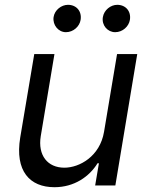

<svg xmlns="http://www.w3.org/2000/svg" viewBox="-20 -770 621 797"><path d="M411.9 -223C394.9 -120.7 309.7 -73.9 247.2 -73.9C177.6 -73.9 136.4 -125 149.1 -204.5L206 -545.5H122.2L63.9 -198.9C41.2 -59.7 103.7 7.1 206 7.1C288.4 7.1 350.9 -36.9 384.9 -92.3H390.6L375 0H458.8L549.7 -545.5H465.9ZM202.4 -698.9C197.8 -666.2 222.3 -636.4 253.6 -636.4C284.8 -636.4 310.4 -660.5 314.6 -687.5C320.3 -723 297.6 -750 262.1 -750C235.1 -750 206.7 -728.7 202.4 -698.9ZM407 -698.9C401.3 -664.8 426.8 -636.4 458.1 -636.4C489.3 -636.4 514.9 -660.5 519.2 -687.5C524.9 -723 502.1 -750 466.6 -750C439.6 -750 411.9 -728.7 407 -698.9Z"/></svg>

Font: Magic Ui Pro
Style: Italic
Weight: 400
Italic angle: -9.39999°
Designer: Stefan Endress, Andreas Faust
Version: Version 1.000;FEAKit 1.0